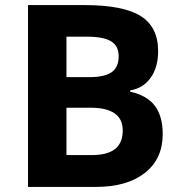

<svg xmlns="http://www.w3.org/2000/svg" viewBox="-20 -734 712 754"><path d="M90 -714H312Q464 -714 532.5 -671Q601 -628 601 -533Q601 -470 571.5 -428.5Q542 -387 491 -379V-374Q558 -359 588.5 -318Q619 -277 619 -207Q619 -110 549 -55Q479 0 357 0H90ZM329 -431Q391 -431 418.5 -450.5Q446 -470 446 -513Q446 -554 416 -572Q386 -590 321 -590H241V-431ZM340 -125Q402 -125 432 -149Q462 -173 462 -222Q462 -311 335 -311H241V-125Z"/></svg>

Font: OpenSansMMV
Style: Bold
Weight: 700
Foundry: Ascender Corporation
Version: Version 4.001